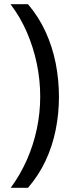

<svg xmlns="http://www.w3.org/2000/svg" viewBox="-20 -734 340 912"><path d="M260 -274Q260 -194 244.5 -117Q229 -40 196.5 29.5Q164 99 113 158H31Q77 95 108 24.5Q139 -46 155 -122Q171 -198 171 -275Q171 -354 155 -431Q139 -508 108 -580Q77 -652 30 -714H113Q164 -654 196.5 -583Q229 -512 244.5 -434Q260 -356 260 -274Z"/></svg>

Font: Noto Sans Lao UI
Style: Regular
Weight: 400
Designer: Monotype Design Team
Foundry: Monotype Imaging Inc.
Version: Version 2.000